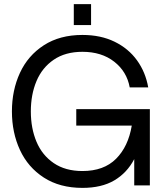

<svg xmlns="http://www.w3.org/2000/svg" viewBox="-20 -902 807 934"><path d="M38 -360Q38 -463 77 -547.5Q116 -632 193.5 -682Q271 -732 381 -732Q470 -732 537.5 -699Q605 -666 646.5 -608.5Q688 -551 701 -477H611Q597 -554 535.5 -602Q474 -650 381 -650Q298 -650 241.5 -611.5Q185 -573 157.5 -507.5Q130 -442 130 -360Q130 -278 157.5 -212.5Q185 -147 241.5 -108.5Q298 -70 381 -70Q485 -70 544.5 -129.5Q604 -189 621 -291H351V-371H709V0H633V-128Q598 -61 536 -24.5Q474 12 381 12Q271 12 193.5 -38Q116 -88 77 -172.5Q38 -257 38 -360ZM339 -882H423V-780H339Z"/></svg>

Font: Aspekta Variable
Style: Regular
Weight: 400
Designer: Ivo Dolenc
Version: Version 2.100